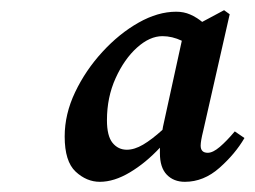

<svg xmlns="http://www.w3.org/2000/svg" viewBox="-20 -763 500 377"><path d="M176 -406Q150 -406 128.5 -426Q107 -446 107 -495Q107 -539 127.5 -582Q148 -625 181 -661Q214 -697 252 -718.5Q290 -740 326 -740Q341 -740 353.5 -734.5Q366 -729 377 -720L420 -743L431 -735L379 -506Q374 -486 374 -477Q374 -463 388 -463Q398 -463 411.5 -474.5Q425 -486 441 -505L460 -492Q442 -461 411 -433.5Q380 -406 343 -406Q321 -406 307.5 -420Q294 -434 294 -462Q294 -468 294 -473Q266 -443 235 -424.5Q204 -406 176 -406ZM190 -527Q190 -496 201 -482.5Q212 -469 229 -469Q244 -469 261 -479Q278 -489 299 -508L300 -514L337 -683Q318 -692 299 -692Q274 -692 249 -669.5Q224 -647 207 -609.5Q190 -572 190 -527Z"/></svg>

Font: DeepMind Serif Text
Style: Italic
Weight: 400
Italic angle: -12°
Designer: Frank Grießhammer / Modifications: Colophon Foundry
Foundry: Colophon Foundry
Version: Version 5.003; ttfautohint (v1.8.2)